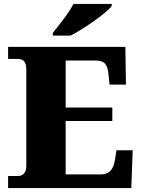

<svg xmlns="http://www.w3.org/2000/svg" viewBox="-20 -951 715 971"><path d="M247 -784V-771H337C407 -807 520 -886 545 -921V-931H351C330 -886 276 -822 247 -784ZM21 0H644L651 -191H569L561 -141C554 -97 534 -69 491 -69H312V-339H548V-407H312V-645H462C509 -645 524 -626 529 -573L534 -523H617L614 -714H21V-653H70C92 -653 113 -646 113 -599V-110C113 -82 99 -61 72 -61H21Z"/></svg>

Font: Noto Serif Malayalam Black
Style: Regular
Weight: 900
Designer: Indian type Foundry, Jelle Bosma, Monotype Design Team
Foundry: Monotype Imaging Inc.
Version: Version 2.104